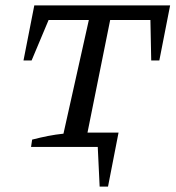

<svg xmlns="http://www.w3.org/2000/svg" viewBox="-20 -544 650 711"><path d="M349 147 342 0H95L99 -27Q130 -35 158 -40.5Q186 -46 215 -49L309 -470H160L97 -320H67L107 -524H610L570 -320H540L537 -470H388L304 -53H419L380 147Z"/></svg>

Font: Piazzolla SC
Style: Italic
Weight: 400
Italic angle: -11.3°
Designer: Juan Pablo del Peral
Foundry: Huerta Tipografica
Version: Version 1.330